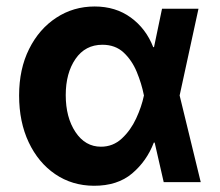

<svg xmlns="http://www.w3.org/2000/svg" viewBox="-20 -573 692 604"><path d="M275.2 11.4Q206.7 11 153.6 -25.2Q100.5 -61.4 70.3 -125.4Q40.1 -189.3 40.1 -272.7Q40.1 -355.8 71.6 -418.9Q103 -481.9 157 -517.2Q210.9 -552.6 277.7 -552.6Q343.8 -552.6 391.5 -517.8Q439.3 -483 462 -424.7H464.5L489.7 -545.5H604.4L545.1 -272.7L611.5 0H495L466.6 -124.3H463.8Q441.8 -66.4 395.6 -27.3Q349.4 11.7 275.2 11.4ZM432.9 -272.7 432.5 -274.1Q425.4 -310 410.3 -346.6Q395.2 -383.2 369 -407.7Q342.7 -432.2 302.2 -432.2Q248.2 -432.2 217.5 -387.6Q186.8 -343 186.8 -273.8Q186.8 -203.5 217.5 -157.5Q248.2 -111.5 297.6 -111.5Q335.6 -111.5 363.3 -137.3Q391 -163 408.2 -200.1Q425.4 -237.2 432.5 -271.3Z"/></svg>

Font: Inter Zeller
Style: Bold
Weight: 700
Designer: Rasmus Andersson; Joe Bland
Foundry: zeller
Version: Version 3.015;git-dec3a8cb1